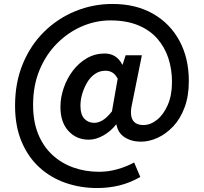

<svg xmlns="http://www.w3.org/2000/svg" viewBox="-20 -764 1030 969"><path d="M470 185Q386 185 311 159Q236 133 179 81Q122 29 89 -49Q56 -127 56 -231Q56 -347 95 -441.5Q134 -536 202.5 -603.5Q271 -671 360 -707.5Q449 -744 548 -744Q666 -744 752.5 -694.5Q839 -645 886 -557.5Q933 -470 933 -355Q933 -279 911.5 -221.5Q890 -164 854 -126Q818 -88 775.5 -68.5Q733 -49 691 -49Q644 -49 609.5 -71Q575 -93 568 -135H565Q540 -102 502 -80.5Q464 -59 428 -59Q366 -59 325.5 -103Q285 -147 285 -224Q285 -272 301.5 -320Q318 -368 348 -407.5Q378 -447 419 -470.5Q460 -494 509 -494Q537 -494 559.5 -480.5Q582 -467 597 -438H599L614 -485H696L648 -247Q620 -133 704 -133Q739 -133 772 -159Q805 -185 826.5 -234Q848 -283 848 -350Q848 -415 829.5 -471Q811 -527 773 -570Q735 -613 676 -637Q617 -661 537 -661Q463 -661 393.5 -631Q324 -601 268 -545Q212 -489 179.5 -410.5Q147 -332 147 -235Q147 -151 172.5 -88Q198 -25 244 17.5Q290 60 350.5 81.5Q411 103 480 103Q528 103 574.5 89.5Q621 76 657 56L688 129Q638 158 584 171.5Q530 185 470 185ZM456 -144Q476 -144 498 -157Q520 -170 545 -202L574 -367Q562 -389 547 -398Q532 -407 512 -407Q483 -407 459.5 -391Q436 -375 420 -348Q404 -321 395 -290.5Q386 -260 386 -231Q386 -186 405.5 -165Q425 -144 456 -144Z"/></svg>

Font: Noto Sans SC SemiBold
Style: Regular
Weight: 600
Designer: Ryoko NISHIZUKA 西塚涼子 (kana, bopomofo & ideographs); Paul D. Hunt (Latin, Greek & Cyrillic); Sandoll Communications 산돌커뮤니
Foundry: Adobe
Version: Version 2.004-H2;hotconv 1.0.118;makeotfexe 2.5.65603